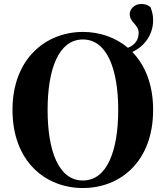

<svg xmlns="http://www.w3.org/2000/svg" viewBox="-20 -928 835 968"><path d="M220 -374C220 -578 275 -729 398 -729C520 -729 576 -578 576 -374C576 -168 520 -18 398 -18C275 -18 220 -168 220 -374ZM398 -767C211 -767 43 -632 43 -374C43 -113 210 20 398 20C587 20 752 -114 752 -374C752 -503 711 -600 647 -666C710 -695 752 -755 752 -826C752 -852 747 -869 739 -892C725 -903 712 -908 692 -908C659 -908 634 -883 634 -857C634 -815 679 -804 679 -763C679 -728 662 -702 625 -687C562 -740 482 -767 398 -767Z"/></svg>

Font: Noto Serif CJK HK Black
Style: Regular
Weight: 900
Designer: Ryoko NISHIZUKA 西塚涼子 (kana & ideographs); Frank Grießhammer (Latin, Greek & Cyrillic); Wenlong ZHANG 张文龙 (bopomofo); San
Foundry: Adobe
Version: Version 2.001;hotconv 1.1.0;makeotfexe 2.6.0